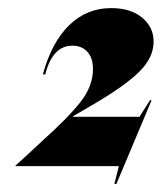

<svg xmlns="http://www.w3.org/2000/svg" viewBox="-20 -799 400 475"><path d="M255 -779Q303 -779 331.5 -755.5Q360 -732 360 -696Q360 -656 323.5 -620.5Q287 -585 208 -539L160 -511V-510H325L351 -551H355L268 -344H263L274 -388H18V-389L65 -432L83 -449Q148 -507 179 -546.5Q210 -586 210 -628Q210 -656 196 -671Q182 -686 159 -686Q110 -686 92 -615H86Q108 -695 151.5 -737Q195 -779 255 -779Z"/></svg>

Font: Nyght Serif Dark Italic
Style: Regular
Weight: 800
Italic angle: -16°
Designer: Maksym Kobuzan
Version: Version 0.400